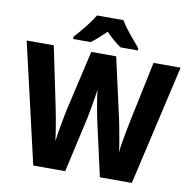

<svg xmlns="http://www.w3.org/2000/svg" viewBox="-97 -1027 1128 1124"><g transform="rotate(10 467.0 -465.0)"><path d="M924 -714 760 0H570L496 -330Q492 -350 486 -381Q480 -412 475 -445Q470 -478 467 -504Q465 -481 459.5 -448Q454 -415 448 -382.5Q442 -350 438 -330L364 0H174L9 -714H170L245 -353Q250 -330 256 -295.5Q262 -261 268 -225.5Q274 -190 277 -163Q281 -199 289 -243.5Q297 -288 305 -329Q313 -370 320 -397L393 -714H541L612 -397Q619 -369 627 -327.5Q635 -286 643 -242Q651 -198 655 -163Q657 -189 663 -224Q669 -259 675.5 -293Q682 -327 687 -352L763 -714ZM546 -930Q566 -896 599.5 -855Q633 -814 660 -783V-770H557Q535 -785 513 -804Q491 -823 467 -847Q442 -823 421 -804Q400 -785 379 -770H275V-783Q292 -802 314 -828Q336 -854 356.5 -881.5Q377 -909 389 -930Z"/></g></svg>

Font: Noto Sans Khmer UI SemiCondensed ExtraBold
Style: Regular
Weight: 800
Width: 4
Designer: Danh Hong and the Monotype Design Team
Foundry: Monotype Imaging Inc.
Version: Version 2.002; ttfautohint (v1.8.4.7-5d5b)